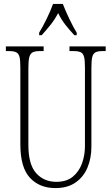

<svg xmlns="http://www.w3.org/2000/svg" viewBox="-20 -951 571 981"><path d="M263 10Q182 10 133 -42.5Q84 -95 84 -214V-608Q84 -644 79.5 -661Q75 -678 62.5 -684Q50 -690 26 -690H10V-714H203V-690H183Q160 -690 147.5 -684Q135 -678 130 -660Q125 -642 125 -605V-210Q125 -111 164.5 -66.5Q204 -22 268 -22Q321 -22 353 -49Q385 -76 399.5 -117.5Q414 -159 414 -203V-607Q414 -643 409.5 -660.5Q405 -678 392.5 -684Q380 -690 356 -690H335V-714H520V-690H504Q481 -690 468.5 -684Q456 -678 451.5 -660Q447 -642 447 -606V-201Q447 -143 427 -95Q407 -47 366 -18.5Q325 10 263 10ZM180 -784Q198 -813 218.5 -855Q239 -897 251 -931H301Q314 -897 334 -855Q354 -813 372 -784V-771H360Q334 -799 314 -824.5Q294 -850 277 -884Q259 -850 238.5 -824.5Q218 -799 193 -771H180Z"/></svg>

Font: Noto Serif ExtraCondensed ExtraLight
Style: Regular
Weight: 200
Width: 2
Designer: Monotype Design Team
Foundry: Monotype Imaging Inc.
Version: Version 2.015